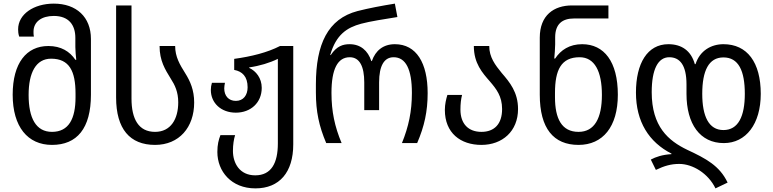

<svg xmlns="http://www.w3.org/2000/svg" viewBox="-20 -790 4270 1060"><path d="M267 10C405 10 482 -81 482 -267V-575C482 -696 402 -770 277 -770C167 -770 80 -712 80 -628C80 -616 81 -603 86 -588H167C165 -597 165 -607 165 -615C165 -670 210 -702 277 -702C360 -702 396 -652 396 -581V-530C396 -508 399 -479 401 -460H396C365 -506 317 -536 247 -536C126 -536 50 -442 50 -267C50 -90 133 10 267 10ZM267 -62C179 -62 138 -137 138 -266C138 -388 178 -466 262 -466C363 -466 397 -397 397 -273V-253C397 -135 360 -62 267 -62Z M836 10C969 10 1052 -87 1052 -224C1052 -293 1030 -342 1003 -385C973 -433 947 -476 947 -536H861C861 -454 892 -406 922 -357C946 -320 964 -282 964 -225C964 -133 923 -62 836 -62C745 -62 706 -133 706 -246V-760H621V-252C621 -78 697 10 836 10Z M1390 250C1523 250 1599 161 1599 7V-536H1526C1456 -500 1368 -478 1273 -465V-404C1317 -396 1347 -368 1347 -308C1347 -265 1324 -233 1282 -233C1242 -233 1218 -261 1218 -302C1218 -313 1220 -322 1222 -333H1150C1146 -320 1144 -307 1144 -293C1144 -222 1200 -168 1282 -168C1364 -168 1425 -223 1425 -305C1425 -359 1393 -398 1356 -415V-418C1413 -426 1469 -443 1514 -465V2C1514 110 1478 178 1389 178C1303 178 1266 111 1266 43C1266 9 1271 -22 1278 -44H1197C1187 -18 1180 8 1180 49C1180 156 1257 250 1390 250Z M1781 0H1866C1828 -91 1810 -174 1810 -277C1810 -409 1844 -474 1911 -474C1966 -474 1991 -422 1991 -335V-182H2073V-335C2073 -427 2101 -474 2153 -474C2220 -474 2254 -408 2254 -277C2254 -175 2236 -91 2199 0H2283C2323 -93 2341 -175 2341 -276C2341 -442 2279 -546 2160 -546C2096 -546 2053 -511 2033 -453H2030C2011 -511 1970 -546 1910 -546C1874 -546 1839 -536 1806 -486H1803C1835 -599 1896 -638 1974 -659C2021 -672 2106 -685 2174 -696L2160 -770C2086 -758 2017 -745 1954 -729C1790 -686 1724 -546 1724 -324V-279C1724 -175 1741 -94 1781 0Z M2638 10C2753 10 2840 -65 2840 -188C2840 -281 2794 -336 2750 -387C2714 -431 2681 -474 2681 -536H2596C2596 -440 2643 -388 2685 -340C2720 -299 2752 -259 2752 -188C2752 -105 2709 -62 2638 -62C2566 -62 2522 -106 2522 -185C2522 -216 2525 -243 2531 -266H2450C2443 -243 2436 -215 2436 -183C2436 -56 2522 10 2638 10Z M3174 10C3308 10 3391 -90 3391 -267C3391 -450 3315 -546 3194 -546C3124 -546 3076 -514 3045 -467H3040C3042 -489 3045 -524 3045 -545V-584C3045 -658 3085 -688 3149 -688H3339V-760H3138C3038 -760 2960 -706 2960 -582V-267C2960 -81 3036 10 3174 10ZM3174 -62C3081 -62 3044 -135 3044 -253V-277C3044 -404 3078 -474 3180 -474C3263 -474 3303 -396 3303 -266C3303 -137 3262 -62 3174 -62Z M3930 250 3997 218C3953 125 3877 85 3774 37C3670 -13 3578 -91 3578 -281C3578 -408 3613 -474 3675 -474C3733 -474 3770 -431 3770 -324V-272C3770 -105 3845 0 3976 0C4098 0 4180 -105 4180 -272C4180 -446 4105 -546 3974 -546C3907 -546 3844 -511 3820 -436H3816C3795 -511 3742 -546 3670 -546C3554 -546 3491 -440 3491 -279C3491 -118 3563 -5 3687 58V61C3637 64 3601 76 3573 91L3601 148C3647 126 3684 115 3730 115C3804 115 3890 167 3930 250ZM3974 -72C3893 -72 3857 -148 3857 -272C3857 -400 3893 -473 3974 -473C4057 -473 4092 -400 4092 -272C4092 -148 4056 -72 3974 -72Z"/></svg>

Font: Noto Sans Georgian SemiCondensed
Style: Regular
Weight: 400
Width: 4
Designer: Monotype Design Team, Akaki Razmadze
Foundry: Google LLC
Version: Version 2.005